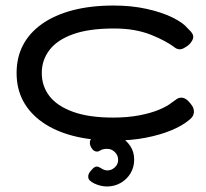

<svg xmlns="http://www.w3.org/2000/svg" viewBox="-20 -496 744 694"><path d="M393 12Q309 12 244 -5Q179 -22 133.5 -54Q88 -86 64 -130.5Q40 -175 40 -232Q40 -289 63.5 -333.5Q87 -378 132.5 -410Q178 -442 243 -459Q308 -476 391 -476Q455 -476 509.5 -464Q564 -452 603 -433Q642 -414 659 -393Q671 -382 676 -373Q681 -364 676 -352Q672 -344 665.5 -337Q659 -330 651 -326Q632 -312 615 -322Q598 -335 576 -347Q554 -359 526.5 -370Q499 -381 466 -387Q433 -393 391 -393Q302 -393 244.5 -372.5Q187 -352 159 -315.5Q131 -279 131 -232Q131 -185 158.5 -149Q186 -113 243.5 -92Q301 -71 389 -71Q441 -71 483 -79Q525 -87 555 -99.5Q585 -112 602 -126Q612 -133 619 -138Q626 -143 636 -143Q644 -143 653 -137Q662 -131 672 -117Q679 -108 680.5 -98Q682 -88 678 -79Q674 -70 662 -61Q638 -41 598 -24.5Q558 -8 506 2Q454 12 393 12ZM367 178Q344 178 321.5 167.5Q299 157 299 144Q298 134 306 124Q315 113 320 109.5Q325 106 330 106Q336 106 347 113Q358 120 368 120Q383 120 395 109Q407 98 407 82Q407 65 395 53.5Q383 42 368 42Q352 42 344 47Q336 52 331 52Q325 52 319.5 48.5Q314 45 309 36Q305 28 305 23.5Q305 19 305 15Q307 7 316.5 0.5Q326 -6 339.5 -10Q353 -14 368 -14Q393 -14 415 -1.5Q437 11 451 32Q465 53 465 81Q465 108 452 130Q439 152 416.5 165Q394 178 367 178Z"/></svg>

Font: Fredoka Expanded
Style: Regular
Weight: 400
Width: 7
Designer: Ben Nathan
Foundry: Milena B. Brandão, Ben Nathan
Version: Version 2.001